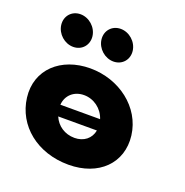

<svg xmlns="http://www.w3.org/2000/svg" viewBox="-141 -920 1026 1063"><g transform="rotate(20 372.0 -388.0)"><path d="M154.4 -791C103.4 -791 67.4 -750 73.7 -699C79.9 -648 126 -607 177 -607C228 -607 263.9 -648 257.7 -699C251.4 -750 205.4 -791 154.4 -791ZM391.4 -791C340.4 -791 304.4 -750 310.7 -699C316.9 -648 363 -607 414 -607C465 -607 500.9 -648 494.7 -699C488.4 -750 442.4 -791 391.4 -791ZM454.4 -282H220.4C224.6 -338.9 267.7 -377 326.2 -377C383.8 -377 436.2 -338.9 454.4 -282ZM231.3 -217H459.2C450.3 -168.2 411.1 -136 355.8 -136C298.1 -136 251.8 -168.2 231.3 -217ZM33.1 -256C52.5 -98 190.3 15 375.3 15C552.3 15 667.5 -98 648.1 -256C628.4 -416 478.7 -528 308.7 -528C135.7 -528 13.4 -416 33.1 -256Z"/></g></svg>

Font: Hussar
Style: BdOpOblOne
Weight: 700
Foundry: Cannot Into Space Fonts
Version: Version 2.00